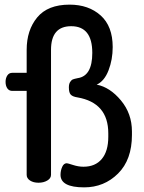

<svg xmlns="http://www.w3.org/2000/svg" viewBox="-20 -788 621 828"><path d="M343 20Q241 20 241 -34Q241 -52 248 -68Q255 -84 268 -84Q272 -84 295 -76.5Q318 -69 340 -69Q391 -69 419 -102.5Q447 -136 447 -198V-213Q447 -345 314 -368Q294 -371 285.5 -379.5Q277 -388 277 -411Q277 -426 282.5 -434.5Q288 -443 294 -445.5Q300 -448 315 -451Q378 -460 378 -560Q378 -675 287 -675Q200 -675 200 -573V-34Q200 -19 184 -9.5Q168 0 146 0Q124 0 109.5 -9.5Q95 -19 95 -34V-396H33Q19 -396 11.5 -407Q4 -418 4 -435Q4 -451 11.5 -462.5Q19 -474 33 -474H95V-573Q95 -658 140.5 -713Q186 -768 280 -768Q362 -768 414 -721.5Q466 -675 466 -585Q466 -531 448 -484.5Q430 -438 397 -423Q454 -412 501.5 -355Q549 -298 549 -221V-206Q549 -99 489 -39.5Q429 20 343 20Z"/></svg>

Font: AkaAcidDosis
Style: SemiBold
Weight: 600
Designer: Edgar Tolentino, Pablo Impallari, Igino Marini, Cyberella
Foundry: Edgar Tolentino, Pablo Impallari, Igino Marini, Cyberella
Version: Version 1.007